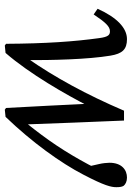

<svg xmlns="http://www.w3.org/2000/svg" viewBox="102 -630 535 778"><g transform="rotate(90 369.0 -240.5)"><path d="M157 2 164 7 194 4C279 -94 362 -239 412 -337L419 -350H399C405 -233 410 -116 417 2L424 7L453 4C556 -103 640 -220 687 -311C732 -397 738 -424 738 -445C738 -461 736 -469 732 -475C726 -482 715 -488 699 -488C668 -488 639 -467 639 -417C639 -408 641 -388 644 -376L660 -305L663 -366C657 -354 653 -345 646 -332C595 -237 548 -167 478 -80L473 -74L484 -68C479 -204 474 -340 468 -476H428C363 -324 292 -194 215 -84L207 -73L223 -69C224 -186 220 -331 205 -421C197 -469 180 -488 138 -488C93 -488 50 -447 15 -369L38 -353C70 -401 87 -419 106 -419C120 -419 129 -414 134 -375C148 -274 156 -159 157 2Z"/></g></svg>

Font: Source Serif 4 Variable
Style: Italic
Weight: 400
Italic angle: -12°
Designer: Frank Grießhammer
Foundry: Adobe Systems Incorporated
Version: Version 4.004;hotconv 1.0.116;makeotfexe 2.5.65601